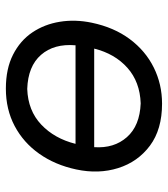

<svg xmlns="http://www.w3.org/2000/svg" viewBox="20 -568 559 638"><g transform="rotate(90 299.0 -248.5)"><path d="M274 11Q208 11 161.2 -12.8Q114.5 -36.5 87.2 -77Q60 -117.5 51.8 -168.5Q43.5 -219.5 55 -274.5Q70.5 -348.5 109.5 -400.8Q148.5 -453 204 -480.5Q259.5 -508 324 -508Q409.5 -508 463.5 -467.8Q517.5 -427.5 538 -362.2Q558.5 -297 542.5 -222.5Q527.5 -152.5 490.5 -100Q453.5 -47.5 398.2 -18.2Q343 11 274 11ZM323 -437Q251.5 -434.5 204.8 -392.8Q158 -351 141 -282.5H468.5Q473 -348.5 435.2 -391.2Q397.5 -434 323 -437ZM275 -60Q347 -62.5 393.5 -106.5Q440 -150.5 457.5 -220.5H130Q124 -149 161.8 -105.8Q199.5 -62.5 275 -60Z"/></g></svg>

Font: Commissioner Flair
Style: Italic
Weight: 400
Italic angle: -12°
Designer: Kostas Bartsokas
Foundry: Kostas Bartsokas
Version: Version 1.000; ttfautohint (v1.8.3)